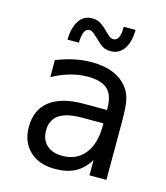

<svg xmlns="http://www.w3.org/2000/svg" viewBox="-101 -723 702 812"><g transform="rotate(15 250.0 -317.0)"><path d="M293 -227.5H268.6Q203.1 -227.5 169.9 -205.1Q136.7 -182.6 136.7 -136.7Q136.7 -95.7 161.6 -72.8Q186.5 -49.8 230.5 -49.8Q292 -49.8 327.1 -92.8Q362.3 -135.7 363.3 -211.9V-227.5ZM437.5 -258.8V0H363.3V-67.4Q338.9 -26.4 302.7 -7.3Q266.6 11.7 214.8 11.7Q144.5 11.7 103.5 -27.3Q62.5 -66.4 62.5 -131.8Q62.5 -207 113.3 -246.6Q164.1 -286.1 262.7 -286.1H363.3V-297.9Q362.3 -352.5 335 -377Q307.6 -401.4 249 -401.4Q210.9 -401.4 171.9 -390.1Q132.8 -378.9 95.7 -358.4V-432.6Q136.7 -449.2 174.8 -457Q212.9 -464.8 249 -464.8Q304.7 -464.8 344.7 -448.2Q384.8 -431.6 409.2 -398.4Q424.8 -377.9 431.2 -348.1Q437.5 -318.4 437.5 -258.8ZM256.8 -555.7 233.4 -577.1Q225.6 -585 218.3 -589.4Q210.9 -593.8 206.1 -593.8Q190.4 -593.8 183.1 -578.6Q175.8 -563.5 174.8 -530.3H125Q126 -584 146.5 -614.3Q167 -644.5 203.1 -644.5Q219.7 -644.5 232.4 -638.7Q245.1 -632.8 259.8 -620.1L283.2 -597.7Q292 -588.9 298.8 -585.4Q305.7 -582 310.5 -582Q326.2 -582 333.5 -597.2Q340.8 -612.3 340.8 -644.5H392.6Q391.6 -589.8 370.6 -560.1Q349.6 -530.3 313.5 -530.3Q296.9 -530.3 284.2 -535.6Q271.5 -541 256.8 -555.7Z"/></g></svg>

Font: BabelStone Xiangqi
Style: Regular
Weight: 400
Designer: Andrew West
Foundry: BabelStone
Version: Version 11.000 June 09, 2018